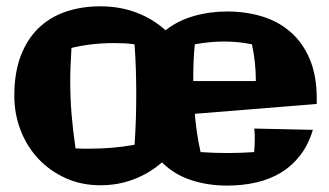

<svg xmlns="http://www.w3.org/2000/svg" viewBox="-20 -555 1031 602"><path d="M973.1 -229 590.8 -198.2Q593.3 -168 597.7 -138.2Q602.1 -108.4 608.9 -78.1Q652.8 -75.2 691.9 -75.2Q713.9 -75.2 734.4 -75.9Q754.9 -76.7 776.9 -78.1Q777.8 -87.9 778.3 -97.7Q778.8 -107.4 778.8 -117.2Q778.8 -126 778.6 -134.5Q778.3 -143.1 776.9 -151.9L960.9 -147.9Q947.3 -101.6 921.6 -68.4Q896 -35.2 861.1 -13.9Q826.2 7.3 783.2 17.1Q740.2 26.9 692.9 26.9Q630.9 26.9 578.6 9.5Q526.4 -7.8 487.8 -45.9Q449.7 -12.2 400.4 6.8Q351.1 25.9 294.9 25.9Q235.8 25.9 186.3 3.7Q136.7 -18.6 100.8 -56.6Q64.9 -94.7 44.9 -145.8Q24.9 -196.8 24.9 -254.9Q24.9 -326.7 44.9 -379.4Q64.9 -432.1 100.8 -466.8Q136.7 -501.5 186.3 -518.3Q235.8 -535.2 294.9 -535.2Q355.5 -535.2 407.5 -515.6Q459.5 -496.1 499 -460Q537.1 -490.2 587.2 -504.6Q637.2 -519 692.9 -519Q751 -519 802 -503.4Q853 -487.8 891.1 -454.6Q929.2 -421.4 951.2 -369.6Q973.1 -317.9 973.1 -246.1ZM401.9 -101.1Q404.8 -142.6 406 -181.6Q407.2 -220.7 407.2 -258.8Q407.2 -298.3 406 -336.7Q404.8 -375 401.9 -416Q385.3 -418.5 368.9 -419.2Q352.5 -419.9 335.9 -419.9Q267.6 -419.9 204.1 -404.8Q202.6 -378.4 201.4 -352.5Q200.2 -326.7 200.2 -300.8Q200.2 -249 204.3 -197.5Q208.5 -146 216.8 -89.8Q228 -88.9 239.5 -88.9Q251 -88.9 263.2 -88.9Q296.9 -88.9 331.8 -91.8Q366.7 -94.7 401.9 -101.1ZM585.9 -300.8H782.2Q782.2 -331.1 779.1 -359.6Q775.9 -388.2 770 -416Q728 -424.8 682.1 -424.8Q637.7 -424.8 590.8 -416Q587.9 -388.7 586.9 -360.6Q585.9 -332.5 585.9 -300.8Z"/></svg>

Font: Galindo
Style: Regular
Weight: 400
Version: Version 1.000